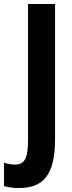

<svg xmlns="http://www.w3.org/2000/svg" viewBox="-76 -734 360 966"><path d="M20 212C136 212 201 153 201 -33V-714H65V-31C65 64 48 94 -1 94C-22 94 -40 90 -56 84V202C-33 209 -7 212 20 212Z"/></svg>

Font: Noto Sans Thai Looped ExtraCondensed
Style: Bold
Weight: 700
Width: 2
Designer: Sasikarn Vongin, Ben Mitchell
Foundry: The Fontpad Ltd
Version: Version 1.001